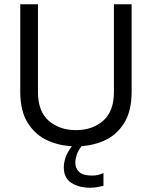

<svg xmlns="http://www.w3.org/2000/svg" viewBox="-20 -680 712 900"><path d="M336 6Q267 6 207.5 -19.5Q148 -45 111.5 -101.5Q75 -158 75 -250V-660H158V-248Q158 -158 208.5 -114Q259 -70 336 -70Q413 -70 463.5 -114Q514 -158 514 -248V-660H597V-250Q597 -158 561 -101.5Q525 -45 465.5 -19.5Q406 6 336 6ZM403 200Q351 200 315 177.5Q279 155 279 103Q279 85 287 59Q295 33 322 -1H367Q346 25 339.5 46Q333 67 333 82Q333 109 351 126Q369 143 412 143Q428 143 441.5 139.5Q455 136 465 131V191Q454 194 437 197Q420 200 403 200Z"/></svg>

Font: Lil Grotesk Medium
Style: Regular
Weight: 500
Designer: Bastien Sozeau
Foundry: NBR — Bastien Sozeau
Version: Version 3.003; ttfautohint (v1.8.4.7-5d5b);gftools[0.9.33]